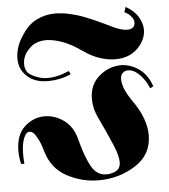

<svg xmlns="http://www.w3.org/2000/svg" viewBox="-54 -781 769 872"><g transform="rotate(-5 330.5 -345.0)"><path d="M605 -399Q591 -418 576 -429Q566 -437 556 -440.5Q546 -444 537 -444Q522 -444 512 -434.5Q502 -425 502 -405Q502 -387 511.5 -362.5Q521 -338 543 -306Q576 -260 590.5 -219.5Q605 -179 605 -144Q605 -54 529.5 -6Q454 42 362 42Q285 42 217 5.5Q149 -31 126 -109Q120 -131 113.5 -147.5Q107 -164 100 -175Q92 -191 83.5 -198Q75 -205 67 -205Q51 -206 40 -178Q29 -150 29 -104Q29 -94 29.5 -83.5Q30 -73 31 -62L16 -63Q12 -79 10.5 -94Q9 -109 9 -122Q9 -196 49.5 -232.5Q90 -269 140 -269H144Q189 -268 228.5 -239.5Q268 -211 283 -156Q284 -153 284.5 -150.5Q285 -148 286 -145Q307 -65 331.5 -23.5Q356 18 397 18H407Q412 18 417 16Q441 12 452 0Q463 -12 463 -32Q463 -61 442 -111Q421 -161 386 -235Q373 -261 367.5 -284Q362 -307 362 -328Q362 -393 406 -431Q450 -469 505 -470H510Q552 -468 589 -442Q626 -416 645 -362L630 -354Q619 -381 605 -399ZM268 -465 276 -449Q248 -437 222.5 -432Q197 -427 174 -427Q113 -426 77 -458.5Q41 -491 41 -541Q41 -563 48 -587.5Q55 -612 71 -637Q102 -689 142.5 -709.5Q183 -730 228 -730Q244 -730 261 -728Q278 -726 295 -722Q328 -715 361.5 -702Q395 -689 425 -675Q442 -667 458 -659.5Q474 -652 488 -645Q508 -636 523 -632Q538 -628 549 -628Q568 -628 576.5 -636.5Q585 -645 585 -656Q585 -659 584.5 -662.5Q584 -666 583 -670Q579 -681 568.5 -691.5Q558 -702 543 -708L551 -732Q589 -710 606.5 -681.5Q624 -653 625 -623Q625 -576 586.5 -537.5Q548 -499 484 -499Q453 -499 416 -510.5Q379 -522 339 -550Q291 -584 251.5 -598Q212 -612 181 -613Q134 -613 107 -589Q80 -565 72 -537Q71 -531 70 -525.5Q69 -520 69 -514Q69 -498 75 -484.5Q81 -471 94 -464Q97 -462 102 -459Q107 -456 114 -453Q124 -449 138 -445Q152 -441 171 -441Q190 -441 214 -446Q238 -451 268 -464ZM646 -362H645L646 -361Z"/></g></svg>

Font: Fette UNZ Fraktur
Style: Regular
Weight: 900
Foundry: UNZ1 Extensions by Catfonts.de
Version: Version 0.000 2012 initial release